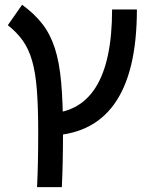

<svg xmlns="http://www.w3.org/2000/svg" viewBox="-20 -557 626 802"><path d="M172.9 9.8V-83Q448.2 -83 448.2 -517.6H551.8Q551.8 9.8 172.9 9.8ZM134.8 224.6Q137.2 176.8 138.4 119.4Q139.6 62 139.6 -4.9Q139.6 -108.9 134 -181.2Q128.4 -253.4 114.3 -302.7Q100.1 -352.1 75.4 -387Q50.8 -421.9 12.7 -451.7L72.3 -537.1Q123.5 -500 156.7 -457.3Q189.9 -414.6 209 -356Q228 -297.4 235.6 -212.4Q243.2 -127.4 243.2 -4.9Q243.2 62 241.9 119.4Q240.7 176.8 238.3 224.6Z"/></svg>

Font: Cascadia Code
Style: Regular
Weight: 400
Designer: Aaron Bell
Foundry: Saja Typeworks
Version: Version 2404.023